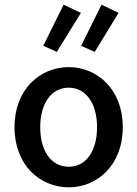

<svg xmlns="http://www.w3.org/2000/svg" viewBox="-20 -789 587 821"><path d="M165 -593 223 -567 326 -734 252 -769ZM327 -593 385 -567 487 -734 414 -769ZM42 -245C42 -82 152 12 274 12C395 12 505 -82 505 -245C505 -408 395 -502 274 -502C152 -502 42 -408 42 -245ZM395 -245C395 -143 348 -76 274 -76C199 -76 152 -143 152 -245C152 -346 199 -414 274 -414C348 -414 395 -346 395 -245Z"/></svg>

Font: Cambridge Sans Medium
Style: Regular
Weight: 500
Version: Version 2.020;PS 002.020;hotconv 1.0.88;makeotf.lib2.5.64775